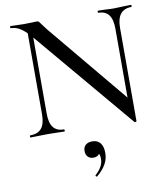

<svg xmlns="http://www.w3.org/2000/svg" viewBox="-96 -705 921 1060"><g transform="rotate(-10 364.5 -174.5)"><path d="M710 -613Q629 -613 629 -510V13Q629 15 624 16Q619 17 617 15L148 -541V-115Q148 -62 167.5 -37Q187 -12 227 -12Q230 -12 230 -6Q230 0 227 0Q201 0 187 -1L136 -2L82 -1Q67 0 38 0Q35 0 35 -6Q35 -12 38 -12Q81 -12 101.5 -37Q122 -62 122 -115V-569Q98 -593 77.5 -603Q57 -613 35 -613Q32 -613 32 -619Q32 -625 35 -625L74 -624Q86 -623 108 -623L159 -624Q169 -625 182 -625Q190 -625 194 -621Q198 -617 206 -605L230 -573L603 -124V-510Q603 -562 584 -587.5Q565 -613 525 -613Q523 -613 523 -619Q523 -625 525 -625L565 -624Q595 -622 616 -622Q636 -622 668 -624L710 -625Q713 -625 713 -619Q713 -613 710 -613ZM429 155Q429 190 412 219Q395 248 363 275L361 276Q357 276 355 272.5Q353 269 355 267Q400 227 400 184Q400 165 394 154Q385 170 360 170Q341 170 329.5 158Q318 146 318 126Q318 103 332 91.5Q346 80 368 80Q398 80 413.5 99.5Q429 119 429 155Z"/></g></svg>

Font: Cormorant SC Medium
Style: Regular
Weight: 500
Designer: Christian Thalmann (Catharsis Fonts)
Version: Version 3.000